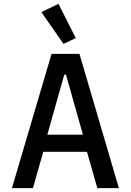

<svg xmlns="http://www.w3.org/2000/svg" viewBox="-20 -978 680 998"><path d="M486 0 432 -189H205L151 0H42L248 -698H393L598 0ZM411 -278 323 -590H314L226 -278ZM195 -915 284 -958 374 -780 310 -750Z"/></svg>

Font: Writer Medium
Style: Regular
Weight: 500
Monospace: yes
Designer: Mike Abbink, Paul van der Laan, Pieter van Rosmalen
Foundry: Bold Monday
Version: Version 2.001 2020